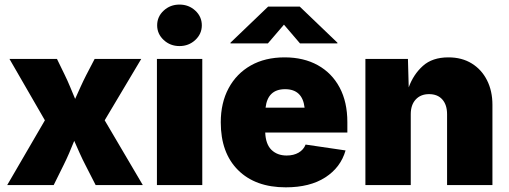

<svg xmlns="http://www.w3.org/2000/svg" viewBox="-20 -801 2201 831"><path d="M11.2 0 174.3 -280.3 21 -545.9H226.6L260.3 -476.6Q272.5 -451.7 283.4 -425.3Q294.4 -398.9 305.2 -373Q316.9 -399.4 328.9 -425.5Q340.8 -451.7 353.5 -476.6L389.6 -545.9H591.3L433.1 -280.3L598.1 0H394L350.1 -85.9Q336.9 -111.3 325 -137.9Q313 -164.6 301.3 -191.4Q290.5 -164.6 279.1 -137.9Q267.6 -111.3 254.9 -85.9L212.4 0Z M659.2 0V-545.9H855.5V0ZM756.8 -601.6Q716.8 -601.6 688.5 -627.9Q660.2 -654.3 660.2 -691.4Q660.2 -729 688.5 -755.1Q716.8 -781.2 756.8 -781.2Q796.9 -781.2 825.2 -755.1Q853.5 -729 853.5 -691.4Q853.5 -654.3 825.2 -627.9Q796.9 -601.6 756.8 -601.6Z M1216.8 9.8Q1085.4 9.8 1010.5 -64.7Q935.5 -139.2 935.5 -271.5Q935.5 -356 969.5 -419.2Q1003.4 -482.4 1065.4 -517.6Q1127.4 -552.7 1211.9 -552.7Q1294.4 -552.7 1355.5 -518.8Q1416.5 -484.9 1450 -422.1Q1483.4 -359.4 1483.4 -272.5V-227.5H1127.9Q1129.9 -176.8 1155 -152.3Q1180.2 -127.9 1220.7 -127.9Q1251 -127.9 1272.5 -140.4Q1293.9 -152.8 1302.7 -175.3L1475.6 -149.9Q1454.6 -76.2 1387.9 -33.2Q1321.3 9.8 1216.8 9.8ZM1129.4 -335H1298.3Q1289.1 -415 1213.9 -415Q1138.7 -415 1129.4 -335ZM1139.6 -613.3H977.5V-616.2L1140.6 -772.5H1277.3L1440.4 -616.2V-613.3H1278.3L1209 -694.3Z M1757.8 -306.6V0H1561.5V-545.9H1745.6L1749 -422.9Q1769 -478.5 1810.1 -515.6Q1851.1 -552.7 1920.9 -552.7Q1979 -552.7 2021.7 -526.4Q2064.5 -500 2087.9 -453.6Q2111.3 -407.2 2111.3 -347.7V0H1915V-306.6Q1915 -347.2 1894.5 -370.4Q1874 -393.6 1836.9 -393.6Q1800.8 -393.6 1779.3 -370.4Q1757.8 -347.2 1757.8 -306.6Z"/></svg>

Font: Inter Black
Style: Regular
Weight: 900
Designer: Rasmus Andersson
Foundry: rsms
Version: Version 4.000;git-a52131595